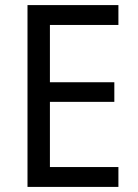

<svg xmlns="http://www.w3.org/2000/svg" viewBox="-20 -734 540 754"><path d="M445 0V-78H176V-334H429V-411H176V-636H445V-714H88V0Z"/></svg>

Font: Noto Sans Gurmukhi SemiCondensed
Style: Regular
Weight: 400
Width: 4
Designer: Jelle Bosma - Monotype Design Team
Foundry: Monotype Imaging Inc.
Version: Version 2.004